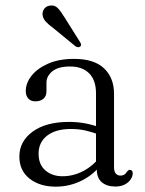

<svg xmlns="http://www.w3.org/2000/svg" viewBox="-20 -688 543 719"><path d="M342.5 -54V-67L339.5 -74.5V-338.5Q339.5 -387.5 314 -413.2Q288.5 -439 242.5 -439Q198 -439 176 -421Q154 -403 154 -378.5V-346.5Q154 -328 142.8 -318.2Q131.5 -308.5 112.5 -308.5Q95.5 -308.5 86 -319Q76.5 -329.5 76.5 -346.5Q76.5 -377 98.2 -404.5Q120 -432 160.5 -449.8Q201 -467.5 257.5 -467.5Q332.5 -467.5 369.8 -432Q407 -396.5 407 -336.5V-61.5Q407 -46 413.5 -38.2Q420 -30.5 430.5 -30.5Q441 -30.5 446.5 -34.8Q452 -39 455 -44.5Q457.5 -47.5 460.2 -49.8Q463 -52 466.5 -52Q471 -52 474 -48.8Q477 -45.5 477 -39Q477 -27.5 469.2 -16Q461.5 -4.5 447 3Q432.5 10.5 412 10.5Q380 10.5 361.2 -5.5Q342.5 -21.5 342.5 -54ZM52.5 -102Q52.5 -158.5 102.2 -195Q152 -231.5 238.5 -231.5Q272 -231.5 302 -225.5Q332 -219.5 355.5 -210L350.5 -184Q327 -193 301.2 -199Q275.5 -205 245.5 -205Q189 -205 156.8 -180.2Q124.5 -155.5 124.5 -112.5Q124.5 -71.5 150 -49.8Q175.5 -28 214 -28Q254 -28 290.5 -46.8Q327 -65.5 354.5 -100.5L364.5 -79Q334 -36 287.5 -12.5Q241 11 189 11Q129 11 90.8 -19Q52.5 -49 52.5 -102ZM222 -622.5 279.5 -531Q282.5 -526.5 283.5 -522Q284.5 -517.5 280.5 -514Q277.5 -511 272.8 -511.2Q268 -511.5 263.5 -514L177.5 -584.5Q161.5 -596 151.5 -607Q141.5 -618 139.5 -631.5Q138 -644 145.2 -654.5Q152.5 -665 167 -667Q184.5 -670 196.5 -657.5Q208.5 -645 222 -622.5Z"/></svg>

Font: Fraunces 48pt Soft Wonky Light
Style: Regular
Weight: 300
Version: Version 1.000;[b76b70a41]